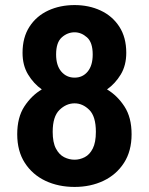

<svg xmlns="http://www.w3.org/2000/svg" viewBox="-20 -727 590 758"><path d="M274.5 11Q210.5 11 159.2 -13.2Q108 -37.5 78 -84Q48 -130.5 48 -197Q48 -263.5 76.2 -306.8Q104.5 -350 145 -374Q112.5 -397 90.8 -433Q69 -469 69 -518.5Q69 -579.5 96.5 -621.8Q124 -664 170.5 -685.5Q217 -707 274.5 -707Q331 -707 377.2 -685.5Q423.5 -664 451 -621.8Q478.5 -579.5 478.5 -518.5Q478.5 -469 456.8 -433Q435 -397 402.5 -374Q443 -350 471.2 -306.8Q499.5 -263.5 499.5 -197Q499.5 -130.5 469.5 -84Q439.5 -37.5 388.5 -13.2Q337.5 11 274.5 11ZM274.5 -420.5Q306.5 -420.5 326.2 -444.5Q346 -468.5 346 -512Q346 -559.5 323.5 -579.5Q301 -599.5 274.5 -599.5Q246.5 -599.5 224 -579.5Q201.5 -559.5 201.5 -512Q201.5 -468.5 222 -444.5Q242.5 -420.5 274.5 -420.5ZM274.5 -96.5Q295 -96.5 314.5 -106.5Q334 -116.5 346.2 -140.5Q358.5 -164.5 358.5 -206.5Q358.5 -267.5 332.5 -293.2Q306.5 -319 274.5 -319Q241.5 -319 214.8 -293Q188 -267 188 -206.5Q188 -164.5 200.8 -140.5Q213.5 -116.5 233.2 -106.5Q253 -96.5 274.5 -96.5Z"/></svg>

Font: Trispace SemiCondensed SemiBold
Style: Regular
Weight: 600
Width: 4
Designer: Tyler Finck
Foundry: Etcetera Type Company
Version: Version 1.210; ttfautohint (v1.8.3)